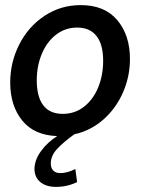

<svg xmlns="http://www.w3.org/2000/svg" viewBox="-20 -523 566 752"><path d="M179 117Q179 136 189 145.5Q199 155 216 155Q243 155 275 139L282 190Q244 209 199 209Q162 209 139 191Q116 173 115 140Q115 104 140.5 69Q166 34 204 10Q114 7 67 -51Q20 -109 20 -200Q20 -279 55.5 -349Q91 -419 154.5 -461Q218 -503 296 -503Q390 -503 439.5 -444Q489 -385 489 -292Q489 -223 461.5 -160.5Q434 -98 384.5 -54.5Q335 -11 271 3Q228 34 203.5 60.5Q179 87 179 117ZM226 -77Q273 -77 309 -105Q345 -133 364.5 -180.5Q384 -228 384 -285Q384 -349 358 -382Q332 -415 282 -415Q236 -415 200 -387.5Q164 -360 144 -312.5Q124 -265 124 -208Q124 -144 149.5 -110.5Q175 -77 226 -77Z"/></svg>

Font: Cabin Medium
Style: Italic
Weight: 500
Italic angle: -7°
Designer: Pablo Impallari
Foundry: Pablo Impallari. http://www.impallari.com Igino Marini. http://www.ikern.com
Version: Version 2.200